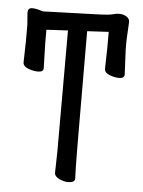

<svg xmlns="http://www.w3.org/2000/svg" viewBox="-52 -752 605 811"><g transform="rotate(5 250.0 -346.5)"><path d="M266 17Q250 17 229.5 7.5Q209 -2 209 -18L211 -107V-621L120 -616V-559L123 -453Q123 -437 99 -437Q80 -437 58 -445.5Q36 -454 36 -471L38 -560V-630L34 -681Q34 -701 51.5 -701.5Q69 -702 98 -692L341 -700Q376 -701 395 -706Q409 -710 421 -710Q433 -710 443 -706Q465 -697 465 -679L461 -601V-562L466 -456Q466 -440 443 -440Q424 -440 402.5 -448.5Q381 -457 381 -474L383 -562V-630L292 -625Q293 -74 294.5 -45.5Q296 -17 296 0Q296 17 266 17Z"/></g></svg>

Font: LXGW WenKai Mono Medium
Style: Regular
Weight: 500
Monospace: yes
Designer: LXGW / Fontworks Inc.
Foundry: LXGW / Fontworks Inc.
Version: Version 1.520; June 14, 2025